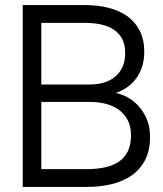

<svg xmlns="http://www.w3.org/2000/svg" viewBox="-20 -740 644 760"><path d="M322 0H70V-720H314.5Q366.5 -720 410 -709Q453.5 -698 484.8 -675.2Q516 -652.5 533.5 -617.5Q551 -582.5 551 -535Q551 -501 541.8 -474Q532.5 -447 516.8 -426.8Q501 -406.5 480.8 -393Q460.5 -379.5 438 -372Q462 -367.5 486.2 -354Q510.5 -340.5 530 -318.5Q549.5 -296.5 561.8 -266.5Q574 -236.5 574 -198Q574 -145.5 555 -108Q536 -70.5 502.5 -46.5Q469 -22.5 422.8 -11.2Q376.5 0 322 0ZM315.5 -649.5H143.5V-405.5H336Q365.5 -405.5 391 -413Q416.5 -420.5 435.2 -436Q454 -451.5 464.8 -475Q475.5 -498.5 475.5 -530.5Q475.5 -563 463.8 -585.5Q452 -608 431 -622.2Q410 -636.5 380.5 -643Q351 -649.5 315.5 -649.5ZM322 -70.5Q360.5 -70.5 392.8 -77Q425 -83.5 448.5 -98.8Q472 -114 485.2 -139.8Q498.5 -165.5 498.5 -204.5Q498.5 -240 485.2 -265Q472 -290 450 -305.8Q428 -321.5 398.8 -329Q369.5 -336.5 337.5 -336.5H143.5V-70.5Z"/></svg>

Font: Vela Sans
Style: Regular
Weight: 400
Designer: Principal design: Mikhail Sharanda - project Manrope.
Design modification: Ravid Balaliev
Foundry: Mikhail Sharanda
Version: Version 1.001